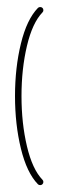

<svg xmlns="http://www.w3.org/2000/svg" viewBox="-20 -539 178 559"><path d="M106.3 -9.3Q106.3 -5.6 103.7 -2.8Q101.1 0 97 0Q93 0 90.4 -2.6Q58.1 -35.9 40.9 -106.3Q23.7 -176.7 23.7 -259.3Q23.7 -341.9 40.9 -412.2Q58.1 -482.6 90.4 -515.9Q93 -518.5 97 -518.5Q101.1 -518.5 103.7 -515.9Q106.3 -513.3 106.3 -509.3Q106.3 -505.6 103.7 -503Q74.4 -472.6 58.5 -405.6Q42.6 -338.5 42.6 -259.3Q42.6 -180 58.5 -113Q74.4 -45.9 103.7 -15.6Q106.3 -13 106.3 -9.3Z"/></svg>

Font: 26F Galaxy Sans Hairline
Style: Regular
Weight: 50
Designer: C₂₉H₂₅N₃O₅
Version: Version 1.100